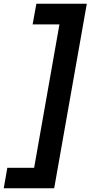

<svg xmlns="http://www.w3.org/2000/svg" viewBox="-38 -831 483 1024"><path d="M425 -811 251 173H-18L1 64H144L279 -701H136L156 -811Z"/></svg>

Font: DM Sans 9pt
Style: Bold Italic
Weight: 700
Italic angle: -10°
Version: Version 4.004;gftools[0.9.30]